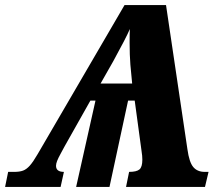

<svg xmlns="http://www.w3.org/2000/svg" viewBox="-54 -734 870 754"><path d="M-22 -59H2Q23 -59 36.5 -64Q50 -69 63 -83.5Q76 -98 94 -129L435 -714H598L682 -148Q689 -97 705 -78Q721 -59 750 -59H765L751 0H441L453 -59Q482 -59 493.5 -68.5Q505 -78 505 -107Q505 -122 502 -140L475 -339H449L376 0H245L321 -339H301L199 -158Q195 -150 185 -132Q175 -114 170.5 -102.5Q166 -91 166 -83Q166 -59 197 -59L184 0H-34ZM465 -406 458 -480Q455 -518 455 -568Q455 -603 456 -620Q441 -585 391 -494L341 -406Z"/></svg>

Font: Noto Serif NarrowBlack
Style: Italic
Weight: 900
Width: 4
Italic angle: -12°
Designer: Monotype Design Team
Foundry: Monotype Imaging Inc.
Version: Version 1.001